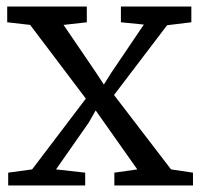

<svg xmlns="http://www.w3.org/2000/svg" viewBox="-20 -566 611 586"><path d="M78 -49 242 -265 72 -490 2 -498V-546H245V-498L174 -490L272 -346L297 -308L319 -343L419 -491L349 -498V-546H564V-498L490 -489L328 -276L502 -49L569 -39V0H329V-39L399 -49L272 -229L251 -192L151 -49L240 -39V0H5V-39Z"/></svg>

Font: Martel
Style: Regular
Weight: 400
Designer: Dan Reynolds
Foundry: Dan Reynolds
Version: Version 1.001; ttfautohint (v1.1) -l 5 -r 5 -G 72 -x 0 -D la